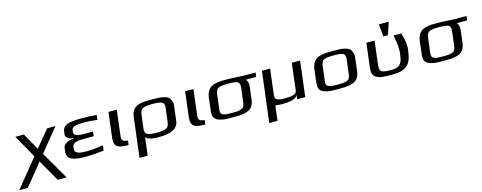

<svg xmlns="http://www.w3.org/2000/svg" viewBox="-79 -1500 6356 2532"><g transform="rotate(-15 3099.0 -233.5)"><path d="M262 -171 -47 209H70L310 -87L479 208H600L380 -173L633 -484H519L331 -255L202 -484H85Z M788 -131 792 -162C799 -220 882 -224 955 -224H1086L1093 -286H983C909 -286 828 -291 835 -350L839 -380C843 -415 895 -432 995 -432H1015C1074 -432 1132 -428 1189 -420L1197 -485C1134 -491 1070 -494 1004 -494C944 -494 896 -492 863 -487C785 -477 734 -454 725 -385L720 -346C715 -298 771 -274 825 -267V-265C731 -254 681 -223 675 -174L669 -124C662 -63 689 -26 744 -10C802 8 842 10 924 10C988 10 1068 4 1163 -7L1172 -78C1080 -63 1009 -56 957 -56C870 -56 779 -61 788 -131Z M1428 -136 1470 -484H1357L1315 -141C1311 -108 1312 -82 1319 -62C1336 -3 1403 7 1500 7L1508 -53C1438 -57 1420 -76 1428 -136Z M1737 -44C1739 -29 1754 -16 1785 -6C1814 5 1860 10 1921 10C2087 10 2177 -39 2189 -137L2213 -336C2217 -365 2214 -390 2205 -411C2188 -452 2166 -471 2109 -483C2052 -495 2026 -494 1952 -494C1877 -494 1852 -495 1792 -483C1711 -466 1672 -417 1662 -336L1595 208H1707L1724 71C1727 50 1735 -23 1737 -44ZM2075 -149C2070 -108 2055 -82 2030 -71C2003 -60 1960 -54 1899 -54C1839 -54 1796 -60 1773 -73C1750 -86 1741 -111 1745 -149L1769 -339C1774 -380 1789 -406 1815 -418C1841 -429 1884 -435 1946 -435C2008 -435 2050 -429 2072 -418C2095 -406 2104 -380 2099 -339Z M2475 -136 2517 -484H2404L2362 -141C2358 -108 2359 -82 2366 -62C2383 -3 2450 7 2547 7L2555 -53C2485 -57 2467 -76 2475 -136Z M2985 -494C2906 -494 2875 -495 2814 -481C2732 -462 2695 -405 2684 -321L2664 -153C2655 -82 2668 -35 2725 -14C2785 10 2827 10 2923 10C2999 10 3034 10 3093 -3C3174 -21 3212 -72 3222 -153L3242 -319C3248 -368 3239 -403 3216 -425H3358L3365 -484H3207C3186 -484 3007 -494 2985 -494ZM3105 -140C3100 -100 3089 -74 3054 -62C3014 -48 2989 -49 2930 -49C2870 -49 2845 -48 2809 -62C2777 -74 2772 -100 2777 -140L2801 -336C2807 -381 2821 -408 2845 -419C2869 -430 2913 -435 2977 -435C3041 -435 3084 -430 3105 -419C3126 -408 3135 -381 3129 -336Z M3914 0 3973 -484H3860L3816 -119C3813 -94 3798 -77 3773 -68C3748 -59 3705 -54 3642 -54C3614 -54 3590 -56 3571 -61C3530 -70 3516 -93 3521 -134L3564 -484H3452L3367 208H3479L3505 2C3532 7 3565 10 3602 10C3722 10 3792 -13 3811 -59L3804 0Z M4683 -321C4687 -353 4686 -380 4678 -402C4665 -445 4646 -467 4593 -481C4535 -495 4505 -494 4426 -494C4347 -494 4316 -495 4255 -481C4173 -462 4136 -405 4125 -321L4105 -153C4096 -82 4109 -35 4166 -14C4226 10 4268 10 4364 10C4440 10 4475 10 4534 -3C4615 -21 4653 -72 4663 -153ZM4546 -140C4541 -100 4530 -74 4495 -62C4455 -48 4430 -49 4371 -49C4311 -49 4286 -48 4250 -62C4218 -74 4213 -100 4218 -140L4242 -336C4248 -381 4262 -408 4286 -419C4310 -430 4354 -435 4418 -435C4482 -435 4525 -430 4546 -419C4567 -408 4576 -381 4570 -336Z M5084 10C5182 10 5233 4 5289 -33C5353 -75 5373 -154 5385 -252C5390 -292 5389 -328 5384 -359C5380 -390 5369 -432 5354 -484H5249C5271 -377 5278 -296 5271 -239C5263 -171 5254 -110 5212 -80C5178 -55 5155 -53 5094 -53C5027 -53 4984 -60 4968 -74C4951 -87 4945 -118 4951 -165L4990 -484H4878L4839 -166C4831 -95 4834 -50 4881 -22C4930 8 4987 10 5084 10ZM5178 -506 5235 -676H5100L5116 -506Z M5865 -494C5786 -494 5755 -495 5694 -481C5612 -462 5575 -405 5564 -321L5544 -153C5535 -82 5548 -35 5605 -14C5665 10 5707 10 5803 10C5879 10 5914 10 5973 -3C6054 -21 6092 -72 6102 -153L6122 -319C6128 -368 6119 -403 6096 -425H6238L6245 -484H6087C6066 -484 5887 -494 5865 -494ZM5985 -140C5980 -100 5969 -74 5934 -62C5894 -48 5869 -49 5810 -49C5750 -49 5725 -48 5689 -62C5657 -74 5652 -100 5657 -140L5681 -336C5687 -381 5701 -408 5725 -419C5749 -430 5793 -435 5857 -435C5921 -435 5964 -430 5985 -419C6006 -408 6015 -381 6009 -336Z"/></g></svg>

Font: Gamestation Extended
Style: Italic
Weight: 400
Width: 7
Designer: Jonas Hecksher
Foundry: Jonas Hecksher, Playtypeª, e-types AS
Version: Version 1.003